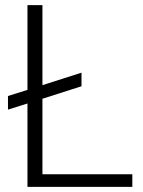

<svg xmlns="http://www.w3.org/2000/svg" viewBox="-20 -731 561 751"><path d="M146 -397.9 298.8 -446.8V-393.6L146 -344.7V-49.3H497.6V0H87.4V-326.2L11.2 -302.2V-355.5L87.4 -379.4V-710.9H146Z"/></svg>

Font: Roboto Web
Style: Light
Weight: 300
Designer: Google
Version: Version 1.200310; 2013